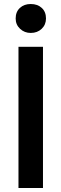

<svg xmlns="http://www.w3.org/2000/svg" viewBox="-20 -936 305 956"><path d="M194 -703H72V0H194ZM58 -844Q58 -813 80 -792.5Q102 -772 133 -772Q166 -772 187.5 -792.5Q209 -813 209 -844Q209 -877 188 -896.5Q167 -916 133 -916Q100 -916 79 -896.5Q58 -877 58 -844Z"/></svg>

Font: Geom Medium
Style: Bold
Weight: 500
Version: Version 1.102